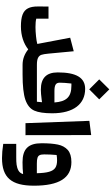

<svg xmlns="http://www.w3.org/2000/svg" viewBox="384 -1264 1115 1924"><g transform="rotate(90 942.0 -302.5)"><path d="M673.3 29.3V-114.3H629.9C598.1 -114.3 574.7 -118.2 559.6 -126C544.4 -133.8 534.7 -145 529.8 -159.7C524.9 -174.3 521 -197.3 518.1 -228L494.1 -483.4L358.4 -447.8L420.9 -118.2C401.9 -112.8 376.5 -108.9 344.2 -105.5C311.5 -102.1 280.8 -100.1 252 -100.1C215.3 -100.1 187 -102.5 167.5 -107.9V-230.5H45.9L45.4 -125.5C44.9 -82.5 51.3 -48.8 64.5 -23.9C90.3 25.4 146 45.9 246.1 45.9C337.9 45.9 418.5 18.1 475.1 -27.3C522 10.3 573.7 29.3 629.9 29.3Z M1115.7 -267.6C1115.7 -483.4 1021.5 -597.7 871.1 -597.7C759.3 -597.7 706.1 -509.3 706.1 -323.2C706.1 -205.6 766.1 -153.8 879.4 -153.8C904.3 -153.8 937.5 -156.7 980 -162.1C984.9 -163.1 993.2 -164.1 1004.9 -165.5L1000 -114.3H630.4V29.3H727.5C840.3 29.3 924.3 20 979.5 1.5C1034.2 -17.6 1070.8 -47.4 1088.9 -87.9C1106.9 -128.4 1115.7 -188.5 1115.7 -267.6ZM894 -290C830.6 -290 809.1 -304.7 809.1 -344.2C809.1 -373 812 -411.6 817.4 -460H839.8C953.6 -460 998.5 -408.2 1007.3 -290ZM775.9 -738.8 876 -638.7 976.1 -738.8 876 -839.8Z M1214.8 0H1335L1334 -658.2L1191.4 -640.1Z M1421.9 92.8V223.1C1476.1 231.4 1523.4 235.4 1564.5 235.4C1760.3 235.4 1841.3 141.1 1841.3 -85C1841.3 -336.4 1764.2 -460 1604.5 -460C1551.3 -460 1510.7 -447.8 1483.4 -423.8C1456.1 -399.4 1438 -366.2 1429.2 -324.2C1420.4 -282.2 1416 -228 1416 -161.1C1416 -27.8 1473.6 29.8 1606 29.8C1649.4 29.8 1689 27.8 1725.1 23.9C1719.2 44.9 1707.5 60.1 1689.9 70.3C1654.3 90.3 1613.8 92.8 1555.7 92.8ZM1527.8 -188C1527.8 -229 1529.8 -270.5 1533.7 -312C1550.8 -314.9 1568.8 -316.4 1587.9 -316.4C1619.6 -316.4 1644.5 -310.5 1662.6 -298.3C1698.2 -273.9 1713.9 -219.2 1716.3 -113.8H1620.6C1594.7 -113.8 1575.2 -115.7 1562.5 -120.1C1536.6 -127.9 1527.8 -147 1527.8 -188Z"/></g></svg>

Font: SG Kara SemiBold
Style: Regular
Weight: 400
Designer: Damoon Khanjanzadeh
Version: Version 1.000